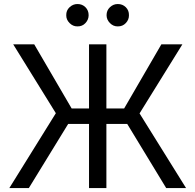

<svg xmlns="http://www.w3.org/2000/svg" viewBox="-20 -952 989 972"><path d="M518.6 -727.5V0H430.7V-727.5ZM27.3 0 262.7 -378.9 46.9 -727.5H153.3L342.8 -402.8H608.4L796.9 -727.5H903.3L686.5 -377.9L921.9 0H821.3L624 -324.7H325.2L126 0ZM372.1 -818.4Q349.6 -817.9 332.3 -835.2Q314.9 -852.5 315.4 -875Q314.9 -899.4 332.3 -915.5Q349.6 -931.6 372.1 -931.6Q396.5 -931.6 412.6 -915.5Q428.7 -899.4 428.7 -875Q428.7 -852.5 412.6 -835.2Q396.5 -817.9 372.1 -818.4ZM576.2 -818.4Q553.7 -817.9 536.6 -835.2Q519.5 -852.5 519.5 -875Q519.5 -899.4 536.6 -915.5Q553.7 -931.6 576.2 -931.6Q600.6 -931.6 616.9 -915.5Q633.3 -899.4 632.8 -875Q633.3 -852.5 616.9 -835.2Q600.6 -817.9 576.2 -818.4Z"/></svg>

Font: Inter
Style: Regular
Weight: 400
Designer: Rasmus Andersson
Foundry: rsms
Version: Version 4.000;git-8c9346024